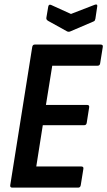

<svg xmlns="http://www.w3.org/2000/svg" viewBox="-20 -859 491 879"><path d="M36.3 0Q25.1 0 26.9 -11.4L127.5 -643.6Q129.5 -655 138.9 -655H440.5Q452.9 -655 450.5 -643.6L438.6 -569.5Q437.2 -558.1 426.6 -558.1H219.2L190.3 -378.7H378.1Q390.5 -378.7 388.1 -366.7L377.1 -297.1Q375.7 -285.8 365.2 -285.8H175.9L146.1 -96.9H351.7Q363.7 -96.9 361.7 -85.9L349.7 -11.4Q347.9 0 337.7 0ZM413.2 -837Q427 -842.2 425.2 -829.9L416.8 -773.6Q415.8 -768.4 414.1 -765.3Q412.4 -762.2 407 -760.2L302.1 -715.3Q294.5 -711.9 287.1 -715.3L200.4 -763.4Q195.8 -766.2 193.6 -769.5Q191.4 -772.8 192.4 -778.6L200.8 -828.5Q203.2 -841.4 214.8 -836L304.9 -795.1Z"/></svg>

Font: Sofia Sans Condensed
Style: Italic
Weight: 400
Italic angle: -9°
Designer: Botio Nikoltchev, Ani Petrova
Foundry: lettersoup
Version: Version 4.101